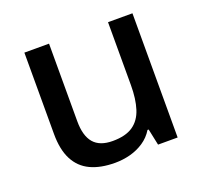

<svg xmlns="http://www.w3.org/2000/svg" viewBox="-101 -656 831 783"><g transform="rotate(-20 315.0 -264.5)"><path d="M547 -539V0H462L447 -71H442Q425 -43 398 -25Q371 -7 339 1.5Q307 10 273 10Q210 10 166.5 -10.5Q123 -31 100.5 -74.5Q78 -118 78 -186V-539H185V-202Q185 -139 211.5 -108Q238 -77 294 -77Q350 -77 382 -99Q414 -121 427.5 -163.5Q441 -206 441 -266V-539Z"/></g></svg>

Font: Noto Sans Armenian Medium
Style: Regular
Weight: 500
Designer: Monotype Design Team
Foundry: Monotype Imaging Inc.
Version: Version 2.007